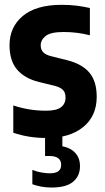

<svg xmlns="http://www.w3.org/2000/svg" viewBox="-20 -576 447 816"><path d="M178.5 10.5Q140.5 10.5 105 5Q69.5 -0.5 36.5 -12V-128Q69 -117 103.8 -111.2Q138.5 -105.5 175.5 -105.5Q220 -105.5 239.2 -120.2Q258.5 -135 258.5 -161Q258.5 -182.5 247.8 -193.5Q237 -204.5 215 -210.5L145.5 -227.5Q84 -243 52.2 -280.8Q20.5 -318.5 20.5 -384Q20.5 -461 77 -508.2Q133.5 -555.5 242.5 -555.5Q276.5 -555.5 306 -551.8Q335.5 -548 362 -542V-426Q308.5 -440 250 -440Q195 -440 174 -423Q153 -406 153 -384Q153 -364.5 163.8 -353.8Q174.5 -343 196 -337.5L266 -320Q329 -304 360 -267.2Q391 -230.5 391 -164.5Q391 -83 333.8 -36.2Q276.5 10.5 178.5 10.5ZM198.5 221Q176 221 155.8 217.2Q135.5 213.5 117.5 207V146Q137 154 156.8 157.2Q176.5 160.5 192 160.5Q240 160.5 240 125Q240 87 190 87H171.5V-10H245V45.5Q280.5 52.5 300.2 74.2Q320 96 320 130.5Q320 171.5 291 196.2Q262 221 198.5 221Z"/></svg>

Font: Encode Sans Condensed Condensed
Style: Bold
Weight: 700
Width: 3
Designer: Multiple Designers
Foundry: Impallari Type
Version: Version 3.000; ttfautohint (v1.8.3) -l 8 -r 50 -G 200 -x 14 